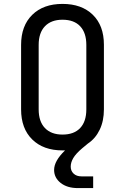

<svg xmlns="http://www.w3.org/2000/svg" viewBox="-20 -760 640 983"><path d="M379 203Q324 203 290.5 176.5Q257 150 257 110Q257 64 313 10H300Q202 10 145 -46Q88 -102 88 -200V-530Q88 -628 145 -684Q202 -740 300 -740Q398 -740 455 -684.5Q512 -629 512 -531V-200Q512 -141 490.5 -96Q469 -51 430 -25L401 -1Q368 27 355 49.5Q342 72 342 93Q342 115 357 129Q372 143 397 143H457V203ZM300 -71Q359 -71 390.5 -104.5Q422 -138 422 -200V-530Q422 -592 390.5 -625.5Q359 -659 300 -659Q242 -659 210 -625.5Q178 -592 178 -530V-200Q178 -138 210 -104.5Q242 -71 300 -71Z"/></svg>

Font: JetBrainsMonoNL NFM
Style: Regular
Weight: 400
Monospace: yes
Designer: Philipp Nurullin, Konstantin Bulenkov
Foundry: JetBrains
Version: Version 2.304; ttfautohint (v1.8.4.7-5d5b);Nerd Fonts 3.3.0